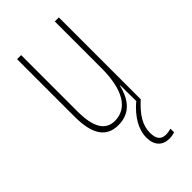

<svg xmlns="http://www.w3.org/2000/svg" viewBox="-232 -591 871 871"><g transform="rotate(-45 204.0 -155.0)"><path d="M259 136C259 88 283 48 335 0H337V-527H311V-228C311 -82 261 -15 185 -15C127 -15 95 -60 95 -167V-527H69V-159C69 -45 105 10 183 10C268 10 300 -54 314 -112H316L317 -8L315 -9C264 35 232 86 232 140C232 189 259 217 303 217C317 217 330 214 338 211V188C332 190 316 193 304 193C274 193 259 174 259 136Z"/></g></svg>

Font: Noto Sans Ethiopic ExtraCondensed Thin
Style: Regular
Weight: 100
Width: 2
Designer: Monotype Design Team
Foundry: Monotype Imaging Inc.
Version: Version 2.102